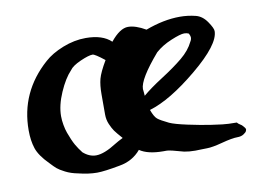

<svg xmlns="http://www.w3.org/2000/svg" viewBox="-54 -489 775 567"><g transform="rotate(-10 333.5 -205.5)"><path d="M242.2 -345.7Q230.5 -345.7 205.1 -334.5Q179.7 -323.2 171.9 -311.5Q152.3 -291 135.7 -252.9Q119.1 -214.8 119.1 -182.6Q119.1 -169.9 121.6 -156.2Q124 -142.6 127.9 -131.8Q131.8 -121.1 136.2 -110.8Q140.6 -100.6 145 -92.8Q149.4 -85 153.3 -79.6Q157.2 -74.2 160.2 -70.3L162.1 -67.4Q180.7 -50.8 201.2 -50.8Q225.6 -50.8 263.7 -75.2Q271.5 -80.1 287.1 -87.9Q271.5 -105.5 265.6 -113.8Q259.8 -122.1 253.9 -135.7Q248 -149.4 248 -165V-225.6Q248 -252.9 252.9 -271.5Q257.8 -290 277.3 -323.2Q249 -345.7 242.2 -345.7ZM230.5 -397.5Q281.2 -397.5 306.6 -373Q335 -408.2 359.4 -408.2Q381.8 -408.2 412.1 -390.6Q466.8 -411.1 515.6 -411.1Q539.1 -411.1 562.5 -405.3Q582 -400.4 595.7 -380.4Q609.4 -360.4 609.4 -351.6Q609.4 -311.5 526.4 -242.7Q443.4 -173.8 380.9 -155.3Q388.7 -133.8 397 -127Q405.3 -120.1 429.7 -108.4Q444.3 -101.6 482.9 -93.3Q521.5 -85 551.3 -80.6Q581.1 -76.2 584 -76.2Q599.6 -74.2 627 -74.2Q629.9 -70.3 634.8 -67.4Q639.6 -64.5 640.6 -63.5Q650.4 -53.7 650.4 -49.8Q650.4 -47.9 648.9 -44.4Q647.5 -41 640.1 -36.1Q632.8 -31.2 621.1 -31.2Q605.5 -31.2 574.2 -22.9Q543 -14.6 527.3 -14.6Q521.5 -14.6 509.8 -14.2Q498 -13.7 492.2 -13.7Q473.6 -13.7 459 -16.6Q418 -28.3 409.2 -28.3H398.4Q352.5 -28.3 328.1 -44.9Q303.7 -15.6 263.7 -8.8Q216.8 0 195.3 0Q169.9 0 138.7 -7.8Q118.2 -11.7 102.1 -20Q85.9 -28.3 79.1 -34.2Q72.3 -40 60.5 -52.7Q33.2 -80.1 25.4 -103.5Q17.6 -127 17.6 -158.2Q17.6 -272.5 105.5 -350.6Q127 -370.1 161.6 -383.8Q196.3 -397.5 230.5 -397.5ZM371.1 -219.7Q371.1 -216.8 372.1 -210.4Q373 -204.1 373 -199.2Q394.5 -217.8 432.6 -242.2Q470.7 -266.6 496.1 -287.6Q521.5 -308.6 533.2 -333Q537.1 -338.9 537.1 -345.7Q537.1 -349.6 533.2 -357.4Q527.3 -360.4 519.5 -360.4Q507.8 -360.4 479.5 -348.6Q451.2 -336.9 431.6 -319.3Q371.1 -249 371.1 -219.7Z"/></g></svg>

Font: Shelly2023
Style: Regular
Weight: 400
Version: Version 0.2